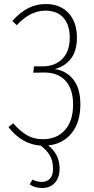

<svg xmlns="http://www.w3.org/2000/svg" viewBox="-20 -713 466 953"><path d="M378.9 -195.8Q378.9 -105.5 335.4 -52Q292 1.5 219.2 8.8Q275.9 53.2 275.9 124Q275.9 167.5 252.7 193.8Q229.5 220.2 189 220.2Q153.3 220.2 127 202.1L141.1 178.2Q164.1 189.9 188 189.9Q213.9 189.9 228.5 173.1Q243.2 156.2 243.2 125Q243.2 85.4 227.8 59.1Q212.4 32.7 182.1 9.8Q89.4 3.9 22 -82L45.9 -101.1Q79.1 -62 113.8 -42Q148.4 -22 192.9 -22Q260.7 -22 301.8 -66.9Q342.8 -111.8 342.8 -194.8Q342.8 -271.5 304.4 -313Q266.1 -354.5 194.8 -353L145 -352.1L148.9 -383.8H191.9Q252.9 -383.8 289.6 -420.9Q326.2 -458 326.2 -525.9Q326.2 -589.4 294.7 -624.8Q263.2 -660.2 205.1 -660.2Q130.4 -660.2 63 -587.9L41 -608.9Q79.1 -650.9 118.7 -671.9Q158.2 -692.9 207 -692.9Q279.3 -692.9 320.6 -647.7Q361.8 -602.5 361.8 -526.9Q361.8 -460.9 332.5 -422.4Q303.2 -383.8 252 -370.1Q308.6 -362.3 343.8 -318.4Q378.9 -274.4 378.9 -195.8Z"/></svg>

Font: Fira Sans Compressed UltraLight
Style: Regular
Weight: 200
Width: 1
Designer: Carrois Corporate & Edenspiekermann AG
Foundry: Carrois Corporate GbR & Edenspiekermann AG
Version: Version 4.203;PS 004.203;hotconv 1.0.88;makeotf.lib2.5.64775